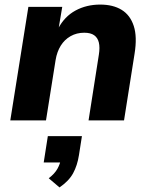

<svg xmlns="http://www.w3.org/2000/svg" viewBox="-20 -526 664 839"><path d="M25 0 104 -496H252L236 -401H234Q262 -454 310 -480Q358 -506 418 -506Q474 -506 511.5 -483Q549 -460 564.5 -412.5Q580 -365 568 -291L522 0H367L412 -287Q417 -319 412 -340Q407 -361 391.5 -372Q376 -383 348 -383Q315 -383 288.5 -368Q262 -353 245.5 -326.5Q229 -300 223 -264L181 0ZM240 293 193 253Q219 233 231 211.5Q243 190 247 166L274 184H171L189 69H338L325 152Q318 197 299.5 231Q281 265 240 293Z"/></svg>

Font: Nunito Sans 10pt ExtraBold
Style: Italic
Weight: 800
Italic angle: -9°
Designer: Vernon Adams
Foundry: Vernon Adams
Version: Version 3.101;gftools[0.9.27]